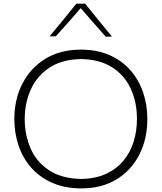

<svg xmlns="http://www.w3.org/2000/svg" viewBox="-20 -1016 880 1046"><path d="M423.8 10.3Q333.5 10.3 265.1 -19.8Q196.8 -49.8 150.6 -102.1Q104.5 -154.3 81.3 -222.7Q58.1 -291 58.1 -367.7Q58.1 -474.1 101.8 -559.8Q145.5 -645.5 226.8 -695.6Q308.1 -745.6 421.4 -745.6Q507.8 -745.6 575.2 -716.3Q642.6 -687 688.7 -635.3Q734.9 -583.5 758.8 -514.9Q782.7 -446.3 782.7 -367.7Q782.7 -259.8 739.3 -174.1Q695.8 -88.4 615.2 -39.1Q534.7 10.3 423.8 10.3ZM421.9 -41Q502 -42.5 559.3 -69.6Q616.7 -96.7 653.8 -142.1Q690.9 -187.5 708.5 -245.6Q726.1 -303.7 726.1 -367.7Q726.1 -460.4 692.1 -533.4Q658.2 -606.4 590.6 -649.4Q522.9 -692.4 421.9 -694.3Q317.4 -692.4 249.3 -647.2Q181.2 -602.1 147.9 -528.6Q114.7 -455.1 114.7 -367.7Q114.7 -280.3 147 -206.8Q179.2 -133.3 247.3 -88.4Q315.4 -43.5 421.9 -41ZM556.2 -815.9Q521.5 -855 487.3 -894Q453.1 -933.1 419.9 -971.7Q386.7 -933.1 352.8 -895Q318.8 -856.9 283.7 -817.9H250Q287.6 -862.8 324 -907.2Q360.4 -951.7 396 -996.1H443.8Q479.5 -951.7 515.9 -906.7Q552.2 -861.8 589.8 -816.9Z"/></svg>

Font: Pinar DS1-Light
Style: Regular
Weight: 300
Designer: Amin Abedi
Version: Version 2.000